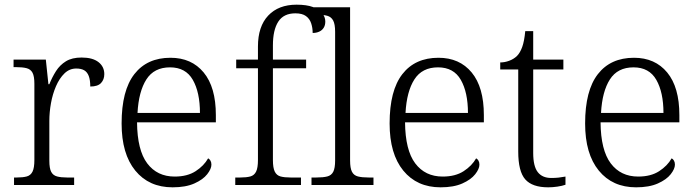

<svg xmlns="http://www.w3.org/2000/svg" viewBox="-20 -791 2977 821"><path d="M40 0V-32H52Q78 -32 94.5 -36.5Q111 -41 119 -57Q127 -73 127 -107V-433Q127 -465 119 -480Q111 -495 93.5 -499.5Q76 -504 47 -504H38V-536H176L187 -431H191Q203 -461 219.5 -487Q236 -513 262 -529Q288 -545 329 -545Q376 -545 401 -525.5Q426 -506 426 -474Q426 -451 412 -436Q398 -421 366 -421Q366 -449 359.5 -466Q353 -483 340 -490.5Q327 -498 306 -498Q277 -498 255.5 -477Q234 -456 219.5 -422.5Q205 -389 198 -350Q191 -311 191 -274V-104Q191 -71 199 -56Q207 -41 224 -36.5Q241 -32 266 -32H297V0Z M718 10Q617 10 558.5 -61.5Q500 -133 500 -263Q500 -404 554.5 -474Q609 -544 709 -544Q799 -544 851 -481Q903 -418 903 -299V-268H566Q567 -149 609.5 -92.5Q652 -36 727 -36Q781 -36 816.5 -59Q852 -82 870 -114Q876 -111 880 -104Q884 -97 884 -87Q884 -69 866 -46Q848 -23 811 -6.5Q774 10 718 10ZM835 -308Q835 -396 804.5 -449.5Q774 -503 707 -503Q639 -503 606 -451.5Q573 -400 568 -308Z M986 0V-32H1008Q1034 -32 1050.5 -36.5Q1067 -41 1075 -57Q1083 -73 1083 -107V-499H990V-536H1083V-592Q1083 -678 1127 -724.5Q1171 -771 1248 -771Q1291 -771 1318 -761Q1345 -751 1358 -734.5Q1371 -718 1371 -699Q1371 -683 1364 -672Q1357 -661 1344.5 -655.5Q1332 -650 1317 -650Q1317 -672 1310.5 -691.5Q1304 -711 1288 -722.5Q1272 -734 1243 -734Q1193 -734 1170 -698.5Q1147 -663 1147 -597V-536H1289V-499H1147V-107Q1147 -73 1155 -57Q1163 -41 1179.5 -36.5Q1196 -32 1222 -32H1267V0Z M1312 0V-32H1333Q1362 -32 1379.5 -36.5Q1397 -41 1405 -56.5Q1413 -72 1413 -105V-655Q1413 -688 1404.5 -703.5Q1396 -719 1379.5 -723.5Q1363 -728 1338 -728H1312V-760H1477V-105Q1477 -72 1485 -56.5Q1493 -41 1510.5 -36.5Q1528 -32 1556 -32H1577V0Z M1864 10Q1763 10 1704.5 -61.5Q1646 -133 1646 -263Q1646 -404 1700.5 -474Q1755 -544 1855 -544Q1945 -544 1997 -481Q2049 -418 2049 -299V-268H1712Q1713 -149 1755.5 -92.5Q1798 -36 1873 -36Q1927 -36 1962.5 -59Q1998 -82 2016 -114Q2022 -111 2026 -104Q2030 -97 2030 -87Q2030 -69 2012 -46Q1994 -23 1957 -6.5Q1920 10 1864 10ZM1981 -308Q1981 -396 1950.5 -449.5Q1920 -503 1853 -503Q1785 -503 1752 -451.5Q1719 -400 1714 -308Z M2324 10Q2256 10 2226 -24Q2196 -58 2196 -143V-494H2119V-524Q2138 -524 2157 -531Q2176 -538 2190 -551Q2204 -565 2213 -590Q2222 -615 2226 -658H2260V-536H2389V-494H2260V-137Q2260 -80 2279.5 -55Q2299 -30 2337 -30Q2354 -30 2368 -31.5Q2382 -33 2398 -36V-1Q2384 4 2363.5 7Q2343 10 2324 10Z M2700 10Q2599 10 2540.5 -61.5Q2482 -133 2482 -263Q2482 -404 2536.5 -474Q2591 -544 2691 -544Q2781 -544 2833 -481Q2885 -418 2885 -299V-268H2548Q2549 -149 2591.5 -92.5Q2634 -36 2709 -36Q2763 -36 2798.5 -59Q2834 -82 2852 -114Q2858 -111 2862 -104Q2866 -97 2866 -87Q2866 -69 2848 -46Q2830 -23 2793 -6.5Q2756 10 2700 10ZM2817 -308Q2817 -396 2786.5 -449.5Q2756 -503 2689 -503Q2621 -503 2588 -451.5Q2555 -400 2550 -308Z"/></svg>

Font: Noto Serif Armenian Light
Style: Regular
Weight: 300
Version: Version 2.007